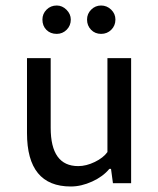

<svg xmlns="http://www.w3.org/2000/svg" viewBox="-20 -665 574 697"><path d="M456 -454V0H390L383 -52H377Q354 -24 314.5 -6Q275 12 237 12Q78 12 78 -182V-454H164V-201Q164 -62 264 -62Q293 -62 324 -77Q355 -92 370 -113V-454ZM134 -594Q134 -615 149 -630Q164 -645 186 -645Q206 -645 221.5 -629.5Q237 -614 237 -594Q237 -572 222 -557Q207 -542 186 -542Q163 -542 148.5 -556.5Q134 -571 134 -594ZM296 -594Q296 -615 311 -630Q326 -645 347 -645Q368 -645 383.5 -630Q399 -615 399 -594Q399 -572 384 -557Q369 -542 347 -542Q325 -542 310.5 -557Q296 -572 296 -594Z"/></svg>

Font: TajawalTap Med
Style: Regular
Weight: 500
Designer: Boutros Fonts
Foundry: Created by Boutros International 2017
Version: Version 2.700